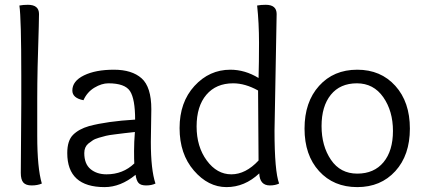

<svg xmlns="http://www.w3.org/2000/svg" viewBox="-20 -763 1758 793"><path d="M65.9 -48.8 67.9 -335V-451.2Q67.9 -687 60.1 -740.2Q76.2 -743.2 95.2 -743.2Q141.1 -743.2 141.1 -705.1Q141.1 -701.2 140.1 -651.9Q133.8 -470.2 133.8 -357.9V-202.1Q133.8 -68.8 152.8 -4.9Q134.8 2.9 110.8 2.9Q86.9 2.9 76.4 -9Q65.9 -21 65.9 -48.8Z M605 -312 603 -176.8Q603 -62 622.1 -4.9Q606 2.9 583.5 2.9Q561 2.9 552 -7.6Q543 -18.1 540 -41Q478 9.8 412.1 9.8Q257.8 9.8 257.8 -130.9Q257.8 -182.1 281.7 -206.1Q305.7 -230 347.7 -242.2Q422.9 -262.2 538.1 -269Q538.1 -354 517.1 -386.5Q496.1 -418.9 427.7 -418.9Q399.9 -418.9 369.9 -400.9Q339.8 -382.8 324.7 -349.1Q278.8 -357.9 278.8 -389.2Q278.8 -428.2 326.9 -451.7Q375 -475.1 450.2 -475.1Q524.9 -475.1 564.9 -439.5Q605 -403.8 605 -312ZM537.1 -217.8Q507.8 -214.8 493.4 -212.9Q479 -210.9 454.3 -208Q429.7 -205.1 417.7 -202.1Q405.8 -199.2 388.4 -194.1Q371.1 -189 362.5 -182.9Q354 -176.8 344.7 -169.9Q328.1 -155.8 328.1 -130.9Q328.1 -85.9 354 -64.5Q379.9 -43 419.9 -43Q487.8 -43 534.7 -87.9Q533.7 -102.1 533.7 -139.2Q533.7 -175.8 537.1 -217.8Z M1122.6 -705.1 1113.8 -223.1Q1113.8 -56.2 1132.8 -4.9Q1116.7 2.9 1094.7 2.9Q1052.7 2.9 1050.8 -46.9Q990.7 9.8 915.5 9.8Q839.8 9.8 780.8 -58.6Q721.7 -127 721.7 -233.9Q721.7 -340.8 783.2 -408Q844.7 -475.1 931.6 -475.1Q991.7 -475.1 1047.9 -440.9Q1049.8 -504.9 1049.8 -586.4Q1049.8 -668 1042 -740.2Q1057.6 -743.2 1077.6 -743.2Q1122.6 -743.2 1122.6 -705.1ZM1045.9 -389.2Q992.7 -418.9 942.9 -418.9Q872.6 -418.9 832.3 -371.6Q792 -324.2 792 -240.7Q792 -157.2 834 -100.1Q876 -43 935.5 -43Q994.6 -43 1047.9 -100.1Q1045.9 -357.9 1045.9 -389.2Z M1672.9 -231.9Q1672.9 -122.1 1612.8 -56.2Q1552.7 9.8 1455.6 9.8Q1357.9 9.8 1297.9 -56.2Q1237.8 -122.1 1237.8 -231.9Q1237.8 -341.8 1297.9 -408.4Q1357.9 -475.1 1455.6 -475.1Q1552.7 -475.1 1612.8 -408.4Q1672.9 -341.8 1672.9 -231.9ZM1455.6 -45.9Q1524.9 -45.9 1564 -93Q1603 -140.1 1603 -222.2Q1603 -304.2 1563 -361.6Q1522.9 -418.9 1454.1 -418.9Q1384.8 -418.9 1346.4 -371.6Q1308.1 -324.2 1308.1 -242.2Q1308.1 -160.2 1346.9 -103Q1385.7 -45.9 1455.6 -45.9Z"/></svg>

Font: Sukar
Style: Regular
Weight: 400
Designer: Dario Muhafara - Ghiath Alsory
Foundry: Dario Muhafara - Ghiath Alsory
Version: Version 1.00 March 17, 2016, initial release